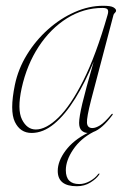

<svg xmlns="http://www.w3.org/2000/svg" viewBox="-20 -453 439 665"><path d="M295.5 -106.5Q280 -46 281.2 -27.8Q282.5 -9.5 300 -9.5Q311.5 -9.5 326.8 -19Q342 -28.5 365.5 -56.5Q368 -60 370 -58.5Q371.5 -57 369 -54Q334 -7 303.5 4Q259 27 233.5 64.8Q208 102.5 208 136.5Q208 184.5 254.5 184.5Q272.5 184.5 290.8 174.5Q309 164.5 319.5 150.5Q322 147.5 324 148Q325.5 149 323 152.5Q313.5 166.5 293 179.2Q272.5 192 246 192Q180 192 180 139Q180 105 207.2 68.5Q234.5 32 283.5 7.5Q271 7 262.5 -1.2Q254 -9.5 254 -27.5Q254 -47 265.2 -94.8Q276.5 -142.5 304.5 -239.5Q275 -167.5 240.5 -111.8Q206 -56 167.8 -24.2Q129.5 7.5 89.5 7.5Q50 7.5 31.5 -30.8Q13 -69 31.5 -159Q43 -214.5 73.5 -264Q104 -313.5 146.8 -351.5Q189.5 -389.5 238.8 -411.2Q288 -433 337 -433Q364 -433 373 -427.5Q382 -422 382 -416.5Q382 -412 378 -408.5Q374 -405 373 -401ZM55 -147.5Q39 -73.5 56.2 -39Q73.5 -4.5 104 -4.5Q139.5 -4.5 182 -45.5Q224.5 -86.5 268.5 -174Q312.5 -261.5 352.5 -401Q356.5 -414 353 -419.8Q349.5 -425.5 335 -425.5Q269.5 -425.5 212.2 -389.8Q155 -354 114 -291.5Q73 -229 55 -147.5Z"/></svg>

Font: Fraunces 144pt S000 Thin
Style: Italic
Weight: 100
Italic angle: -16°
Version: Version 1.000; ttfautohint (v1.8.3)